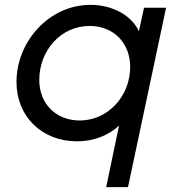

<svg xmlns="http://www.w3.org/2000/svg" viewBox="-20 -571 726 792"><path d="M574 -539 553 -442C524 -506 445 -551 354 -551C180 -551 48 -397 48 -233C48 -91 152 12 298 12C365 12 428 -12 471 -53L418 201H508L665 -539ZM309 -74C211 -74 142 -143 142 -241C142 -362 230 -464 350 -464C448 -464 517 -394 517 -295C517 -174 425 -74 309 -74Z"/></svg>

Font: Plus Jakarta Text
Style: Italic
Weight: 400
Italic angle: -12°
Designer: Gumpita Rahayu
Foundry: Tokotype Studio
Version: Version 1.000;hotconv 1.0.109;makeotfexe 2.5.65596